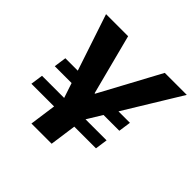

<svg xmlns="http://www.w3.org/2000/svg" viewBox="-176 -867 1033 1033"><g transform="rotate(45 340.5 -350.0)"><path d="M57.9 -221.8H549.2L539.1 -151.2H47.8ZM79.9 -377.4H228.7L218.6 -306.8H69.9ZM422 -377.4H571.2L561.1 -306.8H411.9ZM66.9 -700H234.9L324.4 -355.5H327.9L513.8 -700H681.3L380.8 -208.5H230.8ZM237.8 -275.8H391.5L353 0H199.3Z"/></g></svg>

Font: Pathway Extreme 8pt Thin
Style: Italic
Weight: 100
Italic angle: -8°
Designer: Eduardo Rodriguez Tunni
Foundry: Eduardo Rodriguez Tunni
Version: Version 1.000